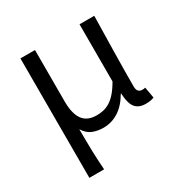

<svg xmlns="http://www.w3.org/2000/svg" viewBox="-155 -618 911 937"><g transform="rotate(-30 300.0 -149.5)"><path d="M84 187V-486H166V-195Q166 -128 190.5 -93.5Q215 -59 269 -59Q288 -59 306 -63Q324 -67 342.5 -78Q361 -89 379.5 -110Q398 -131 417 -164V-486H500Q498 -387 496 -283.5Q494 -180 494 -92Q494 -72 502 -64Q510 -56 522 -56Q526 -56 529.5 -56Q533 -56 540 -58L551 4Q533 12 504 12Q466 12 446.5 -10.5Q427 -33 424 -92H422Q392 -40 352.5 -15Q313 10 268 10Q235 10 207.5 -0.5Q180 -11 160 -43Q160 -5 160.5 24.5Q161 54 161.5 80Q162 106 163.5 131.5Q165 157 167 187Z"/></g></svg>

Font: Source Code Pro
Style: Regular
Weight: 400
Monospace: yes
Designer: Paul D. Hunt, Teo Tuominen
Foundry: Adobe Systems Incorporated
Version: Version 2.030;PS 1.000;hotconv 16.6.51;makeotf.lib2.5.65220